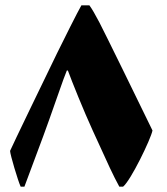

<svg xmlns="http://www.w3.org/2000/svg" viewBox="-20 -704 629 724"><path d="M58 0H72C103 -85 136 -169 166 -254C180 -295 195 -335 209 -376C215 -394 223 -415 232 -438H236C251 -397 296 -285 330 -211C391 -77 406 -44 430 0H444C473 -23 549 -180 555 -212C509 -307 370 -591 355 -619C338 -651 328 -669 317 -684H287C274 -662 217 -548 195 -503C145 -400 25 -152 18 -135C18 -122 48 -21 58 0Z"/></svg>

Font: Noto Nastaliq Urdu
Style: Bold
Weight: 700
Designer: Monotype Design Team (Patrick Giasson: type design, Kamal Mansour: OpenType code, Glenda Bellarosa). Updated by Simon Co
Foundry: Monotype Imaging Inc., Simon Cozens
Version: Version 3.009